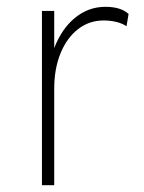

<svg xmlns="http://www.w3.org/2000/svg" viewBox="-20 -543 422 563"><path d="M103 0V-511H139V-402Q161 -459 200.2 -491Q239.5 -523 289 -523Q334.5 -523 357 -502L351 -466Q338.5 -474.5 320.8 -478.8Q303 -483 284 -483Q241.5 -483 208.8 -457.5Q176 -432 157.5 -386.8Q139 -341.5 139 -283V0Z"/></svg>

Font: Overpass Thin
Style: Regular
Weight: 250
Designer: Delve Withrington, Dave Bailey, Thomas Jockin
Foundry: Delve Fonts LLC
Version: Version 4.000